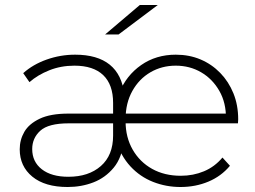

<svg xmlns="http://www.w3.org/2000/svg" viewBox="-20 -745 1023 769"><path d="M251 4Q160 4 109.5 -37.5Q59 -79 59 -147Q59 -185 77.5 -217Q96 -249 139 -269.5Q182 -290 254 -290H443V-251H255Q174 -251 141.5 -221.5Q109 -192 109 -148Q109 -97 147.5 -67Q186 -37 254 -37Q335 -37 384 -80Q433 -123 433 -202V-333Q433 -406 393.5 -444Q354 -482 278 -482Q224 -482 177.5 -463.5Q131 -445 98 -416L73 -452Q112 -487 167 -506.5Q222 -526 281 -526Q370 -526 419.5 -486Q469 -446 478 -366L458 -374Q486 -443 545.5 -484.5Q605 -526 684 -526Q738 -526 783 -507Q828 -488 862 -453Q896 -418 915 -371Q934 -324 934 -267Q934 -262 933.5 -258.5Q933 -255 933 -251H473V-290H906L885 -269Q886 -333 858.5 -381Q831 -429 785.5 -455.5Q740 -482 684 -482Q628 -482 582.5 -455.5Q537 -429 510 -380.5Q483 -332 483 -268V-259Q483 -195 511.5 -145.5Q540 -96 589.5 -68.5Q639 -41 704 -41Q754 -41 797 -59Q840 -77 871 -114L901 -81Q866 -39 814.5 -17.5Q763 4 703 4Q645 4 593 -16.5Q541 -37 502.5 -78.5Q464 -120 444 -183L476 -182Q469 -114 435.5 -73.5Q402 -33 354 -14.5Q306 4 251 4ZM401 -607 540 -725H612L455 -607Z"/></svg>

Font: MOST Montserrat Light
Style: Regular
Weight: 300
Designer: Julieta Ulanovsky
Foundry: Julieta Ulanovsky
Version: Version 8.000;March 11, 2024;FontCreator 15.0.0.2926 64-bit